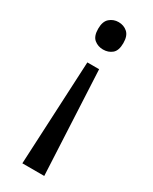

<svg xmlns="http://www.w3.org/2000/svg" viewBox="-191 -592 652 820"><g transform="rotate(30 134.5 -182.0)"><path d="M196 -478Q196 -441 178 -426Q160 -411 134 -411Q109 -411 90.5 -426Q72 -441 72 -478Q72 -514 90.5 -530Q109 -546 134 -546Q160 -546 178 -530Q196 -514 196 -478ZM104 -330H162L187 182H79Z"/></g></svg>

Font: Noto Sans Lydian
Style: Regular
Weight: 400
Designer: Monotype Design Team
Foundry: Monotype Imaging Inc.
Version: Version 2.002; ttfautohint (v1.8.4.7-5d5b)